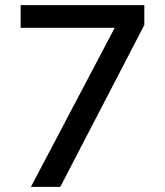

<svg xmlns="http://www.w3.org/2000/svg" viewBox="-20 -725 640 745"><path d="M100 0 425 -617H60V-705H540V-628L214 0Z"/></svg>

Font: Mulish SemiBold
Style: Regular
Weight: 600
Designer: Vernon Adams
Foundry: Vernon Adams
Version: Version 3.603; ttfautohint (v1.8.3)